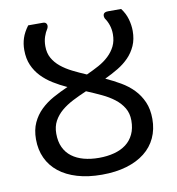

<svg xmlns="http://www.w3.org/2000/svg" viewBox="-81 -789 800 870"><g transform="rotate(-10 319.0 -354.0)"><path d="M319 -69.5Q357 -69.5 389 -78Q421 -86.5 443.8 -103.8Q466.5 -121 479.2 -147.8Q492 -174.5 492 -211Q492 -244 477.2 -268.8Q462.5 -293.5 437.5 -312.8Q412.5 -332 380 -347.2Q347.5 -362.5 312.5 -377Q279.5 -363 249.2 -347.5Q219 -332 196.2 -312.8Q173.5 -293.5 160 -268.8Q146.5 -244 146.5 -211Q146.5 -174.5 159 -147.8Q171.5 -121 194.5 -103.8Q217.5 -86.5 249 -78Q280.5 -69.5 319 -69.5ZM534 -716.5Q552.5 -692.5 560.5 -664.5Q568.5 -636.5 568.5 -609.5Q568.5 -571.5 555.5 -542.2Q542.5 -513 520.8 -490.5Q499 -468 469.8 -450.5Q440.5 -433 408.5 -418Q443.5 -402 475.8 -383.2Q508 -364.5 532.8 -339Q557.5 -313.5 572.2 -280Q587 -246.5 587 -201.5Q587 -153.5 569 -114.8Q551 -76 516.5 -48.8Q482 -21.5 432.2 -6.8Q382.5 8 319 8Q255.5 8 205.8 -6.8Q156 -21.5 121.8 -48.8Q87.5 -76 69.5 -114.8Q51.5 -153.5 51.5 -201.5Q51.5 -245 66.5 -277.5Q81.5 -310 106.5 -334.2Q131.5 -358.5 164.5 -376.8Q197.5 -395 233 -410.5Q200 -425.5 170.5 -443.8Q141 -462 118.5 -485.5Q96 -509 82.8 -539.2Q69.5 -569.5 69.5 -609.5Q69.5 -638 77.8 -663.5Q86 -689 106.5 -716.5H175Q186.5 -716.5 190.8 -707.8Q195 -699 189.5 -687.5Q179.5 -672.5 173 -653Q166.5 -633.5 166.5 -609.5Q166.5 -578 179.8 -554.5Q193 -531 215.5 -512.8Q238 -494.5 267.5 -479.8Q297 -465 330 -451Q360 -464.5 387 -479.2Q414 -494 434 -513Q454 -532 465.8 -555.8Q477.5 -579.5 477.5 -611Q477.5 -633 471 -652.5Q464.5 -672 454 -686.5Q448.5 -699 453 -707.8Q457.5 -716.5 474.5 -716.5Z"/></g></svg>

Font: Lato 2
Style: Regular
Weight: 400
Designer: Lukasz Dziedzic with Adam Twardoch and Botio Nikoltchev
Foundry: tyPoland Lukasz Dziedzic
Version: Version 2.015; 2015-08-06; http://www.latofonts.com/